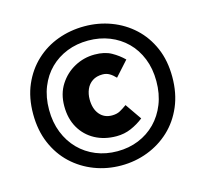

<svg xmlns="http://www.w3.org/2000/svg" viewBox="-98 -766 947 885"><g transform="rotate(-15 376.0 -324.0)"><path d="M376 8Q309 8 249 -15Q189 -38 143 -81Q97 -124 70.5 -186Q44 -248 44 -326Q44 -404 70.5 -465Q97 -526 143 -569Q189 -612 249 -634Q309 -656 376 -656Q443 -656 503 -633.5Q563 -611 609 -568.5Q655 -526 681.5 -465Q708 -404 708 -326Q708 -248 681.5 -186Q655 -124 609 -81Q563 -38 503 -15Q443 8 376 8ZM376 -60Q431 -60 477.5 -79Q524 -98 558.5 -133Q593 -168 612.5 -217Q632 -266 632 -326Q632 -386 612.5 -434.5Q593 -483 558.5 -517Q524 -551 477.5 -569.5Q431 -588 376 -588Q321 -588 274.5 -569.5Q228 -551 193.5 -517Q159 -483 139.5 -434.5Q120 -386 120 -326Q120 -266 139.5 -217Q159 -168 193.5 -133Q228 -98 274.5 -79Q321 -60 376 -60ZM390 -128Q332 -128 287.5 -152Q243 -176 217.5 -220Q192 -264 192 -324Q192 -383 220 -426.5Q248 -470 292.5 -494Q337 -518 388 -518Q436 -518 468 -500Q500 -482 524 -458L461 -388Q447 -403 432.5 -411.5Q418 -420 400 -420Q371 -420 351.5 -407Q332 -394 322.5 -372Q313 -350 313 -324Q313 -279 335 -252.5Q357 -226 394 -226Q417 -226 432.5 -234.5Q448 -243 466 -256L520 -178Q492 -156 459.5 -142Q427 -128 390 -128Z"/></g></svg>

Font: Source Sans 3 ExtraLight Black
Style: Regular
Weight: 900
Version: Version 3.052;hotconv 1.1.0;makeotfexe 2.6.0